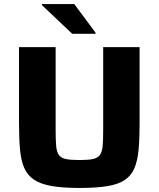

<svg xmlns="http://www.w3.org/2000/svg" viewBox="-20 -921 785 949"><path d="M373 8Q290 8 235.5 -1.5Q181 -11 148.5 -32.5Q116 -54 100 -90.5Q84 -127 79 -181.5Q74 -236 74 -312V-688H255V-280Q255 -230 257.5 -200.5Q260 -171 270.5 -155.5Q281 -140 305.5 -135Q330 -130 372 -130Q416 -130 439.5 -135Q463 -140 474 -155.5Q485 -171 487.5 -200.5Q490 -230 490 -280V-688H670V-312Q670 -236 665 -181.5Q660 -127 644.5 -90Q629 -53 597 -31.5Q565 -10 510.5 -1Q456 8 373 8ZM337 -754 187 -896V-901H347L452 -760V-754Z"/></svg>

Font: Saira SemiExpanded
Style: Bold
Weight: 700
Width: 6
Designer: Hector Gatti with collaboration of the Omnibus-Type team
Foundry: Omnibus-Type
Version: Version 1.101